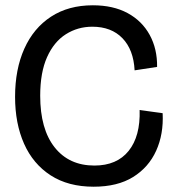

<svg xmlns="http://www.w3.org/2000/svg" viewBox="-20 -693 663 726"><path d="M334 13Q238 13 171.5 -30Q105 -73 71 -149.5Q37 -226 37 -327Q37 -431 72 -509Q107 -587 173 -630Q239 -673 331 -673Q408 -673 462.5 -643.5Q517 -614 546 -561Q575 -508 574 -440L489 -427Q485 -505 443 -548.5Q401 -592 329 -592Q274 -592 229 -563.5Q184 -535 158 -477Q132 -419 132 -331Q132 -205 186.5 -136Q241 -67 337 -67Q422 -67 466.5 -122.5Q511 -178 508 -277L595 -265Q599 -186 570.5 -123Q542 -60 483 -23.5Q424 13 334 13Z"/></svg>

Font: Bricolage Grotesque 48pt
Style: Regular
Weight: 400
Designer: Mathieu Triay
Foundry: Atelier Triay
Version: Version 1.000; ttfautohint (v1.8.4.7-5d5b);gftools[0.9.32]